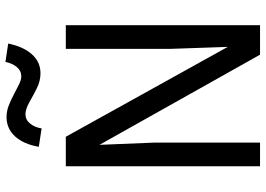

<svg xmlns="http://www.w3.org/2000/svg" viewBox="-152 -802 955 690"><g transform="rotate(-90 325.0 -457.5)"><path d="M72 0V-698H178L501 -116L494 -319V-698H579V0H473L149 -577L157 -380V0ZM208 -785 142 -795Q151 -849 179 -880Q207 -911 249 -911Q270 -911 290.5 -903Q311 -895 330.5 -884.5Q350 -874 366.5 -866Q383 -858 395 -858Q415 -858 428.5 -874Q442 -890 447 -915L513 -905Q502 -851 474.5 -820Q447 -789 406 -789Q378 -789 351.5 -802.5Q325 -816 301 -829.5Q277 -843 259 -843Q239 -843 225.5 -826.5Q212 -810 208 -785Z"/></g></svg>

Font: Azeret Mono Light
Style: Regular
Weight: 300
Designer: Martin Vácha
Foundry: Displaay
Version: Version 1.002